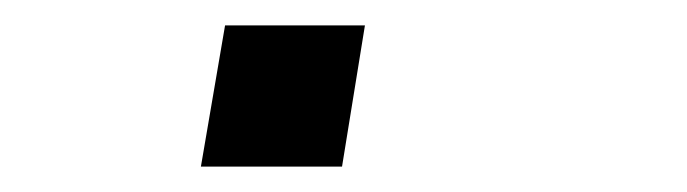

<svg xmlns="http://www.w3.org/2000/svg" viewBox="-20 -131 540 151"><path d="M138 0 157 -111H267L249 0Z"/></svg>

Font: Iosevka SS04 Light Oblique
Style: Regular
Weight: 300
Italic angle: -9°
Monospace: yes
Designer: Belleve Invis
Foundry: Belleve Invis
Version: Version 19.0.0; ttfautohint (v1.8.4)